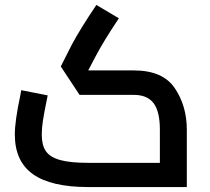

<svg xmlns="http://www.w3.org/2000/svg" viewBox="-20 -757 849 777"><path d="M736 -232V0H337Q187 0 113.5 -52Q40 -104 40 -213Q40 -267 62 -370L66 -392L173 -371L168 -346Q159 -302 154 -271Q149 -240 149 -212Q149 -170 165.5 -145.5Q182 -121 223 -109.5Q264 -98 337 -98H627V-232Q627 -306 601.5 -339.5Q576 -373 522 -373H302L226 -488L271 -577Q304 -639 370 -737L461 -683Q399 -590 368 -531L337 -472H522Q639 -472 687.5 -400Q736 -328 736 -232Z"/></svg>

Font: Cairo SemiBold
Style: Regular
Weight: 600
Designer: Mohamed Gaber, Accademia di Belle Arti di Urbino and others
Foundry: Kief Type Foundry, Accademia di Belle Arti di Urbino and others
Version: Version 3.011